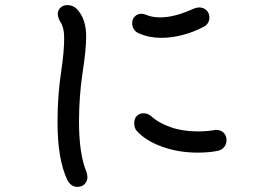

<svg xmlns="http://www.w3.org/2000/svg" viewBox="-20 -718 1040 751"><path d="M243 -15Q205 -95 205 -241Q205 -347 220 -443Q231 -517 231 -569Q231 -612 215 -634Q206 -650 206 -665Q207 -680 217.5 -689Q228 -698 243 -698Q268 -698 284 -679Q317 -642 317 -575Q317 -523 303 -434Q289 -340 289 -242Q289 -116 318 -46Q322 -34 322 -24Q321 -7 310 3Q299 13 283 13Q270 13 259.5 5.5Q249 -2 243 -15ZM525 -587Q511 -592 504 -603Q497 -614 497 -627Q497 -644 507.5 -654Q518 -664 532 -664Q543 -664 549 -661Q574 -650 606 -650Q664 -650 737 -684Q752 -689 758 -689Q776 -689 787.5 -678Q799 -667 799 -649Q799 -638 793.5 -628.5Q788 -619 778 -614Q739 -593 695.5 -581.5Q652 -570 611 -570Q563 -570 525 -587ZM514 -207Q505 -218 505 -236Q505 -257 518 -267Q528 -275 541 -275Q557 -275 571 -264Q600 -237 647.5 -220.5Q695 -204 753 -204Q789 -204 818 -209Q820 -210 825 -210Q843 -210 854.5 -199Q866 -188 866 -170Q866 -154 857 -143Q848 -132 832 -128Q798 -121 753 -121Q679 -121 614.5 -144Q550 -167 514 -207Z"/></svg>

Font: Tsukimi Rounded Medium
Style: Regular
Weight: 500
Designer: Takashi Funayama
Foundry: Takashi Funayama
Version: Version 1.032; ttfautohint (v1.8.3)